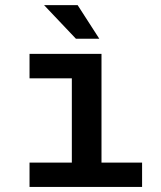

<svg xmlns="http://www.w3.org/2000/svg" viewBox="-20 -742 640 762"><path d="M97.2 -528.3H382.8V-96.7H543.9V0H97.2V-96.7H265.1V-431.2H97.2ZM374 -588.4H281.2L154.8 -721.7H288.1Z"/></svg>

Font: Roboto Mono
Style: Regular
Weight: 500
Designer: Google
Version: Version 2.000986; 2015; ttfautohint (v1.3)